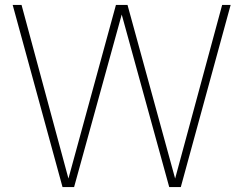

<svg xmlns="http://www.w3.org/2000/svg" viewBox="-20 -760 988 780"><path d="M234 0 31.5 -740H67.5L262 -20H254L451 -740H498L695.5 -20H687.5L882.5 -740H917L714.5 0H667.5L470.5 -715.5H478.5L281 0Z"/></svg>

Font: Encode Sans SC SemiCondensed Thin
Style: Regular
Weight: 250
Width: 4
Designer: Multiple Designers
Foundry: Impallari Type
Version: Version 3.002